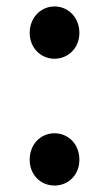

<svg xmlns="http://www.w3.org/2000/svg" viewBox="-20 -562 338 595"><path d="M149 -380C192 -380 226 -414 226 -460C226 -507 192 -542 149 -542C106 -542 72 -507 72 -460C72 -414 106 -380 149 -380ZM149 13C192 13 226 -20 226 -67C226 -115 192 -149 149 -149C106 -149 72 -115 72 -67C72 -20 106 13 149 13Z"/></svg>

Font: Noto Sans HK Medium
Style: Regular
Weight: 500
Designer: Ryoko NISHIZUKA 西塚涼子 (kana, bopomofo & ideographs); Paul D. Hunt (Latin, Greek & Cyrillic); Sandoll Communications 산돌커뮤니
Foundry: Adobe
Version: Version 2.002;hotconv 1.0.116;makeotfexe 2.5.65601